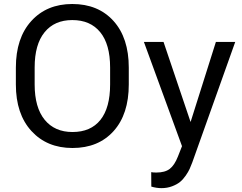

<svg xmlns="http://www.w3.org/2000/svg" viewBox="-20 -741 1228 974"><path d="M633.3 -397.9V-312.5Q633.3 -161.6 556.2 -75.9Q479 9.8 347.7 9.8Q218.3 9.8 139.4 -76.4Q60.5 -162.6 60.5 -312.5V-397.9Q60.5 -548.3 138.9 -634.5Q217.3 -720.7 346.7 -720.7Q478 -720.7 555.7 -634.8Q633.3 -548.8 633.3 -397.9ZM538.6 -312.5V-398.9Q538.6 -516.1 488.5 -577.6Q438.5 -639.2 346.7 -639.2Q256.3 -639.2 206.1 -577.4Q155.8 -515.6 155.8 -398.9V-312.5Q155.8 -195.8 206.5 -133.5Q257.3 -71.3 347.7 -71.3Q440.4 -71.3 489.5 -132.8Q538.6 -194.3 538.6 -312.5ZM710 -528.3H809.6L946.8 -122.1L1075.2 -528.3H1173.3L955.6 82.5Q948.7 101.1 942.1 115.7Q935.5 130.4 922.1 149.9Q908.7 169.4 893.1 182.1Q877.4 194.8 852.8 204.1Q828.1 213.4 799.3 213.4Q773.9 213.4 747.6 205.6L747.1 132.3Q756.8 134.3 772.9 134.3Q816.9 134.3 841.1 115.7Q865.2 97.2 882.3 53.7L903.3 0.5Z"/></svg>

Font: Bert Sans Medium
Style: Regular
Weight: 500
Designer: Christian Robertson, Adam Twardoch, & Cristiano Sobral
Foundry: Google
Version: Version 12.135;January 10, 2020;FontCreator 12.0.0.2547 64-b